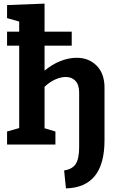

<svg xmlns="http://www.w3.org/2000/svg" viewBox="-20 -798 646 1060"><path d="M557 -314V-24Q557 237 344 242L334 143Q380 136 398.5 106.5Q417 77 417 14V-287Q417 -329 397 -351Q377 -373 343 -373Q316 -373 285.5 -359.5Q255 -346 226 -319V-90L286 -72V0H19V-72L86 -91V-546H19V-623H86V-679L19 -698V-770L226 -778V-623H376V-546H226V-408Q268 -443 314 -461Q360 -479 403 -479Q471 -479 514 -435Q557 -391 557 -314Z"/></svg>

Font: Bitter Pro
Style: Bold
Weight: 700
Designer: Sol Matas, and Bitter project Authors
Foundry: Sol Matas
Version: Version 1.010